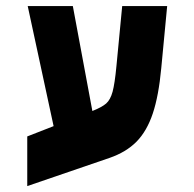

<svg xmlns="http://www.w3.org/2000/svg" viewBox="-20 -629 640 634"><path d="M70 -178.5 157 -212.5 71.5 -609H220.5L285 -262.5Q316.5 -275 330.5 -287.2Q344.5 -299.5 351.8 -326.2Q359 -353 364.5 -411L383.5 -609H532L512.5 -404Q504 -312.5 484.5 -254.2Q465 -196 430.8 -161.2Q396.5 -126.5 341.5 -107.5L70 -14.5Z"/></svg>

Font: JuliaMono Black
Style: Italic
Weight: 900
Italic angle: -9°
Monospace: yes
Designer: cormullion
Foundry: corm
Version: Version 0.057; ttfautohint (v1.8.4)